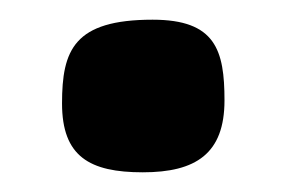

<svg xmlns="http://www.w3.org/2000/svg" viewBox="-20 -390 291 195"><path d="M208 -288C208 -339 199 -370 135 -370C55 -370 43 -339 43 -285C43 -231 71 -215 125 -215C179 -215 208 -234 208 -288Z"/></svg>

Font: Enriqueta
Style: Bold
Weight: 700
Designer: Viviana Monsalve, Gustavo Ibarra
Foundry: Viviana Monsalve, Gustavo Ibarra
Version: Version 1.002